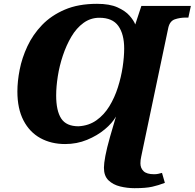

<svg xmlns="http://www.w3.org/2000/svg" viewBox="-20 -745 1019 1005"><path d="M684 240Q646 240 609 231Q572 222 548 199Q524 176 524 133Q524 111 531.5 71Q539 31 556 -29L587 -135Q568 -101 528.5 -68Q489 -35 435.5 -13Q382 9 321 9Q248 9 191.5 -22Q135 -53 103 -114.5Q71 -176 71 -266Q71 -319 83 -380.5Q95 -442 123.5 -503Q152 -564 200 -614Q248 -664 319 -694.5Q390 -725 488 -725Q554 -725 595 -706.5Q636 -688 658 -663Q680 -638 688 -617L720 -714H979L966 -653H953Q922 -653 895.5 -644Q869 -635 861 -600L731 18Q723 58 719 75.5Q715 93 715 110Q715 135 731.5 151Q748 167 787 167Q798 167 807.5 165Q817 163 828 160L843 212Q810 225 776.5 232.5Q743 240 684 240ZM391 -84Q445 -87 485 -115.5Q525 -144 552.5 -189Q580 -234 597 -287.5Q614 -341 622 -394Q630 -447 630 -491Q630 -566 599.5 -609Q569 -652 500 -652Q454 -652 417 -625Q380 -598 353.5 -553Q327 -508 309 -454Q291 -400 282.5 -345.5Q274 -291 274 -245Q274 -165 300.5 -124.5Q327 -84 391 -84Z"/></svg>

Font: Noto Serif Black
Style: Italic
Weight: 900
Italic angle: -12°
Designer: Monotype Design Team
Foundry: Monotype Imaging Inc.
Version: Version 2.013